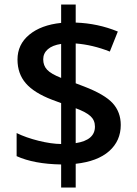

<svg xmlns="http://www.w3.org/2000/svg" viewBox="-20 -779 611 857"><path d="M519 -221.2Q519 -150.4 467.3 -104.5Q415.5 -58.6 317.9 -47.9V58.1H252.9V-44.9Q131.8 -46.9 54.2 -82V-185.1Q96.2 -164.6 152.3 -150.6Q208.5 -136.7 252.9 -136.2V-318.8L211.9 -334Q131.8 -364.7 95 -407.5Q58.1 -450.2 58.1 -513.2Q58.1 -580.6 110.6 -624Q163.1 -667.5 252.9 -676.8V-758.8H317.9V-678.2Q417 -674.8 505.9 -638.2L470.2 -548.8Q393.6 -579.1 317.9 -585V-407.2L355 -393.1Q447.8 -357.4 483.4 -317.9Q519 -278.3 519 -221.2ZM403.8 -213.9Q403.8 -242.2 384 -260.5Q364.3 -278.8 317.9 -295.9V-140.1Q403.8 -153.3 403.8 -213.9ZM172.9 -514.2Q172.9 -486.3 190.2 -467.8Q207.5 -449.2 252.9 -431.2V-583Q213.9 -577.1 193.4 -559.1Q172.9 -541 172.9 -514.2Z"/></svg>

Font: Open Sans Semibold
Style: Regular
Weight: 600
Foundry: Ascender Corporation
Version: Version 1.10